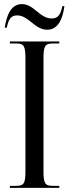

<svg xmlns="http://www.w3.org/2000/svg" viewBox="-20 -916 337 936"><path d="M210 -771C265 -771 286 -827 294 -886H284C276 -849 266 -826 232 -826C173 -826 146 -896 87 -896C32 -896 12 -839 3 -781H13C21 -819 32 -841 63 -841C120 -841 149 -771 210 -771ZM28 0H269V-10H238C199 -10 192 -22 192 -83V-629C192 -692 199 -704 238 -704H269V-714H28V-704H59C97 -704 104 -692 104 -629V-83C104 -22 97 -10 59 -10H28Z"/></svg>

Font: Noto Serif Display ExtraCondensed
Style: Regular
Weight: 400
Width: 2
Designer: Monotype Design Team
Foundry: Monotype Imaging Inc.
Version: Version 2.009